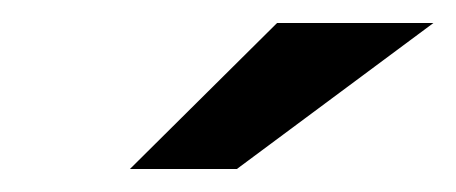

<svg xmlns="http://www.w3.org/2000/svg" viewBox="-20 -700 397 167"><path d="M357 -680H221L93 -553H186Z"/></svg>

Font: Gamestation Extended
Style: Italic
Weight: 400
Width: 7
Designer: Jonas Hecksher
Foundry: Jonas Hecksher, Playtypeª, e-types AS
Version: Version 1.003